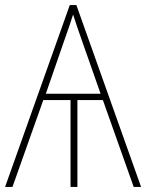

<svg xmlns="http://www.w3.org/2000/svg" viewBox="-20 -734 603 754"><path d="M267 -677Q274 -654 283.5 -627Q293 -600 303 -571L375 -366H160L231 -571Q243 -605 251.5 -629.5Q260 -654 267 -677ZM280 -714H254L0 0H29L150 -341H257V0H284V-341H384L505 0H534Z"/></svg>

Font: Noto Sans Display Thin
Style: Regular
Weight: 250
Designer: Monotype Design Team
Foundry: Monotype Imaging Inc.
Version: Version 1.900